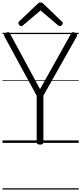

<svg xmlns="http://www.w3.org/2000/svg" viewBox="-20 -1149 653 1544"><path d="M302 14Q275 14 275 -5V-379L15 -857Q10 -867 13.5 -873.5Q17 -880 29 -886Q43 -892 49.5 -890Q56 -888 63 -874L302 -432L549 -874Q557 -888 564.5 -890Q572 -892 583 -886Q597 -880 599.5 -873.5Q602 -867 598 -857L329 -380V-5Q329 14 302 14ZM150 -939Q143 -939 135.5 -946.5Q128 -954 128 -962Q128 -965 128.5 -968.5Q129 -972 133 -976L281 -1117Q286 -1122 291.5 -1125.5Q297 -1129 306 -1129Q315 -1129 320 -1125.5Q325 -1122 331 -1117L479 -974Q483 -971 483.5 -968Q484 -965 484 -962Q484 -954 477 -946.5Q470 -939 462 -939Q457 -939 453.5 -941Q450 -943 445 -947L306 -1065L167 -947Q163 -943 159 -941Q155 -939 150 -939ZM0 365H613V375H0ZM0 -20H613V0H0ZM0 -505H613V-500H0ZM0 -885H613V-875H0Z"/></svg>

Font: Playwrite AT Guides
Style: Regular
Weight: 400
Designer: Veronika Burian, José Scaglione
Foundry: TypeTogether
Version: Version 1.003